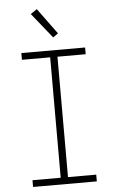

<svg xmlns="http://www.w3.org/2000/svg" viewBox="-63 -1009 626 1050"><g transform="rotate(-5 250.0 -483.5)"><path d="M75 0V-37H230V-698H75V-735H425V-698H270V-37H425V0ZM256 -805 145 -943 180 -967 284 -825Z"/></g></svg>

Font: Iosevka Extralight
Style: Regular
Weight: 200
Monospace: yes
Designer: Belleve Invis
Foundry: Belleve Invis
Version: Version 32.0.1; ttfautohint (v1.8.4)